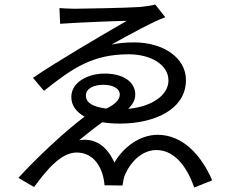

<svg xmlns="http://www.w3.org/2000/svg" viewBox="-20 -792 1040 856"><path d="M672 -772C661 -768 634 -764 606 -761C558 -757 341 -753 313 -753C290 -753 262 -755 245 -756L248 -686C313 -691 508 -699 545 -699C434 -635 229 -515 127 -445L176 -387C301 -486 390 -550 554 -550C650 -550 731 -505 731 -433C731 -365 651 -315 552 -307C571 -326 583 -346 583 -370C583 -427 530 -464 446 -464C371 -464 298 -425 298 -360C298 -323 318 -294 357 -272C269 -206 144 -89 62 1L132 42C189 -36 252 -112 322 -112C403 -112 441 -37 446 34L526 35C529 24 530 5 535 -7C562 -75 617 -123 677 -123C746 -123 806 -69 846 44L926 12C876 -104 792 -191 683 -191C603 -191 530 -136 490 -67C459 -136 413 -169 357 -169C350 -169 342 -168 333 -167C361 -190 401 -222 436 -247C460 -243 486 -241 514 -241C669 -241 809 -304 809 -435C809 -536 706 -603 578 -603C542 -603 508 -600 477 -593C551 -635 669 -699 717 -715ZM440 -414C481 -414 514 -399 514 -370C514 -347 491 -325 454 -308C386 -316 363 -338 363 -366C363 -401 405 -414 440 -414Z"/></svg>

Font: Spoqa Han Sans Neo Regular
Style: Regular
Weight: 400
Designer: [Spoqa Han Sans Neo] Dong-huui Kim  Younghwa Kang  Yujin Lee  [Noto Sans] Ryoko NISHIZUKA  (kana & ideographs); Paul D. 
Foundry: Spoqa (http://www.spoqa-han-sans.com)
Version: Version 1.000